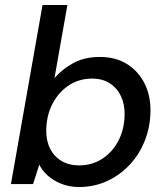

<svg xmlns="http://www.w3.org/2000/svg" viewBox="-20 -740 670 772"><path d="M298 12Q259 12 226.5 -1Q194 -14 171.5 -34.5Q149 -55 138 -78L113 0H24L151 -720H251L199 -426Q229 -461 274 -486Q319 -511 382 -511Q446 -511 491.5 -482Q537 -453 561.5 -404Q586 -355 585 -292Q584 -228 561.5 -172.5Q539 -117 500 -76Q461 -35 409.5 -11.5Q358 12 298 12ZM298 -75Q350 -75 391 -101.5Q432 -128 456 -174Q480 -220 481 -278Q482 -320 466.5 -353Q451 -386 421.5 -405Q392 -424 351 -424Q298 -424 257 -397Q216 -370 191.5 -323.5Q167 -277 166 -218Q165 -176 181 -143.5Q197 -111 227 -93Q257 -75 298 -75Z"/></svg>

Font: DM Sans 20pt Medium
Style: Italic
Weight: 500
Italic angle: -10°
Version: Version 4.004;gftools[0.9.30]